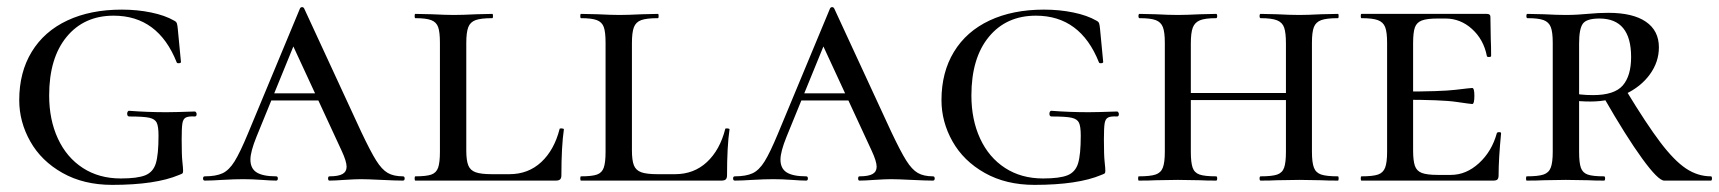

<svg xmlns="http://www.w3.org/2000/svg" viewBox="-20 -507 4826 539"><path d="M34 -226Q34 -304 69 -361.5Q104 -419 169 -449.5Q234 -480 322 -480Q365 -480 404 -472Q443 -464 469 -449Q475 -446 476.5 -441.5Q478 -437 479 -427L488 -333Q488 -330 482.5 -329.5Q477 -329 476 -332Q424 -463 299 -463Q216 -463 167 -403.5Q118 -344 118 -239Q118 -171 142.5 -118Q167 -65 212.5 -35.5Q258 -6 319 -6Q366 -6 388 -15Q410 -24 417.5 -48.5Q425 -73 425 -126Q425 -152 420 -162.5Q415 -173 399 -176.5Q383 -180 343 -180Q337 -180 337 -188Q337 -191 338.5 -193.5Q340 -196 342 -196Q394 -192 447 -192Q471 -192 527 -194Q529 -194 530.5 -191.5Q532 -189 532 -187Q532 -180 527 -180Q509 -181 501.5 -177Q494 -173 492 -160.5Q490 -148 490 -116Q490 -71 492 -53Q494 -35 494 -28Q494 -22 492.5 -20.5Q491 -19 483 -16Q417 12 295 12Q215 12 155.5 -21.5Q96 -55 65 -110Q34 -165 34 -226Z M741 -245H924L931 -225H726ZM1111 0Q1091 0 1051 -2Q1011 -4 993 -4Q977 -4 947 -2Q919 0 905 0Q901 0 901 -6Q901 -12 905 -12Q930 -12 941.5 -18.5Q953 -25 953 -39Q953 -54 939 -84L795 -395L827 -434L700 -123Q683 -81 683 -59Q683 -34 700.5 -23Q718 -12 755 -12Q760 -12 760 -6Q760 0 755 0Q741 0 715 -2Q687 -4 663 -4Q638 -4 604 -2Q574 0 555 0Q550 0 550 -6Q550 -12 555 -12Q586 -12 604.5 -20.5Q623 -29 638.5 -54Q654 -79 676 -132L822 -483Q824 -487 828 -487Q832 -487 834 -483L994 -137Q1020 -82 1036 -56.5Q1052 -31 1068.5 -21.5Q1085 -12 1111 -12Q1116 -12 1116 -6Q1116 0 1111 0Z M1361 -18H1410Q1463 -18 1499.5 -52Q1536 -86 1551 -145Q1551 -147 1557 -146.5Q1563 -146 1563 -144Q1556 -96 1556 -15Q1556 -7 1552.5 -3.5Q1549 0 1540 0H1146Q1144 0 1144 -6Q1144 -12 1146 -12Q1177 -12 1191 -17Q1205 -22 1210 -36.5Q1215 -51 1215 -81V-387Q1215 -417 1210 -431Q1205 -445 1190.5 -450.5Q1176 -456 1146 -456Q1144 -456 1144 -462Q1144 -468 1146 -468L1192 -467Q1232 -465 1254 -465Q1278 -465 1318 -467L1362 -468Q1364 -468 1364 -462Q1364 -456 1362 -456Q1330 -456 1315 -450.5Q1300 -445 1294.5 -430.5Q1289 -416 1289 -386V-85Q1289 -57 1294.5 -43Q1300 -29 1315 -23.5Q1330 -18 1361 -18Z M1826 -18H1875Q1928 -18 1964.5 -52Q2001 -86 2016 -145Q2016 -147 2022 -146.5Q2028 -146 2028 -144Q2021 -96 2021 -15Q2021 -7 2017.5 -3.5Q2014 0 2005 0H1611Q1609 0 1609 -6Q1609 -12 1611 -12Q1642 -12 1656 -17Q1670 -22 1675 -36.5Q1680 -51 1680 -81V-387Q1680 -417 1675 -431Q1670 -445 1655.5 -450.5Q1641 -456 1611 -456Q1609 -456 1609 -462Q1609 -468 1611 -468L1657 -467Q1697 -465 1719 -465Q1743 -465 1783 -467L1827 -468Q1829 -468 1829 -462Q1829 -456 1827 -456Q1795 -456 1780 -450.5Q1765 -445 1759.5 -430.5Q1754 -416 1754 -386V-85Q1754 -57 1759.5 -43Q1765 -29 1780 -23.5Q1795 -18 1826 -18Z M2229 -245H2412L2419 -225H2214ZM2599 0Q2579 0 2539 -2Q2499 -4 2481 -4Q2465 -4 2435 -2Q2407 0 2393 0Q2389 0 2389 -6Q2389 -12 2393 -12Q2418 -12 2429.5 -18.5Q2441 -25 2441 -39Q2441 -54 2427 -84L2283 -395L2315 -434L2188 -123Q2171 -81 2171 -59Q2171 -34 2188.5 -23Q2206 -12 2243 -12Q2248 -12 2248 -6Q2248 0 2243 0Q2229 0 2203 -2Q2175 -4 2151 -4Q2126 -4 2092 -2Q2062 0 2043 0Q2038 0 2038 -6Q2038 -12 2043 -12Q2074 -12 2092.5 -20.5Q2111 -29 2126.5 -54Q2142 -79 2164 -132L2310 -483Q2312 -487 2316 -487Q2320 -487 2322 -483L2482 -137Q2508 -82 2524 -56.5Q2540 -31 2556.5 -21.5Q2573 -12 2599 -12Q2604 -12 2604 -6Q2604 0 2599 0Z M2623 -226Q2623 -304 2658 -361.5Q2693 -419 2758 -449.5Q2823 -480 2911 -480Q2954 -480 2993 -472Q3032 -464 3058 -449Q3064 -446 3065.5 -441.5Q3067 -437 3068 -427L3077 -333Q3077 -330 3071.5 -329.5Q3066 -329 3065 -332Q3013 -463 2888 -463Q2805 -463 2756 -403.5Q2707 -344 2707 -239Q2707 -171 2731.5 -118Q2756 -65 2801.5 -35.5Q2847 -6 2908 -6Q2955 -6 2977 -15Q2999 -24 3006.5 -48.5Q3014 -73 3014 -126Q3014 -152 3009 -162.5Q3004 -173 2988 -176.5Q2972 -180 2932 -180Q2926 -180 2926 -188Q2926 -191 2927.5 -193.5Q2929 -196 2931 -196Q2983 -192 3036 -192Q3060 -192 3116 -194Q3118 -194 3119.5 -191.5Q3121 -189 3121 -187Q3121 -180 3116 -180Q3098 -181 3090.5 -177Q3083 -173 3081 -160.5Q3079 -148 3079 -116Q3079 -71 3081 -53Q3083 -35 3083 -28Q3083 -22 3081.5 -20.5Q3080 -19 3072 -16Q3006 12 2884 12Q2804 12 2744.5 -21.5Q2685 -55 2654 -110Q2623 -165 2623 -226Z M3519 -456Q3516 -456 3516 -462Q3516 -468 3519 -468L3564 -467Q3602 -465 3628 -465Q3651 -465 3689 -467L3736 -468Q3738 -468 3738 -462Q3738 -456 3736 -456Q3704 -456 3689 -450.5Q3674 -445 3668.5 -431Q3663 -417 3663 -387V-81Q3663 -51 3668.5 -36.5Q3674 -22 3689 -17Q3704 -12 3736 -12Q3738 -12 3738 -6Q3738 0 3736 0Q3706 0 3689 -1L3628 -2L3564 -1Q3548 0 3519 0Q3516 0 3516 -6Q3516 -12 3519 -12Q3551 -12 3565.5 -17Q3580 -22 3585 -36.5Q3590 -51 3590 -81V-385Q3590 -415 3585 -429.5Q3580 -444 3565 -450Q3550 -456 3519 -456ZM3284 -246H3623V-226H3284ZM3179 -456Q3176 -456 3176 -462Q3176 -468 3179 -468L3224 -467Q3262 -465 3286 -465Q3310 -465 3350 -467L3394 -468Q3397 -468 3397 -462Q3397 -456 3394 -456Q3363 -456 3348.5 -450Q3334 -444 3328.5 -429.5Q3323 -415 3323 -385V-81Q3323 -51 3328 -36.5Q3333 -22 3347.5 -17Q3362 -12 3394 -12Q3397 -12 3397 -6Q3397 0 3394 0Q3365 0 3349 -1L3286 -2L3224 -1Q3207 0 3177 0Q3175 0 3175 -6Q3175 -12 3177 -12Q3209 -12 3224 -17Q3239 -22 3244.5 -36.5Q3250 -51 3250 -81V-387Q3250 -417 3244.5 -431Q3239 -445 3224.5 -450.5Q3210 -456 3179 -456Z M3802 -12Q3834 -12 3848.5 -17Q3863 -22 3868.5 -36.5Q3874 -51 3874 -81V-387Q3874 -417 3868.5 -431Q3863 -445 3848 -450.5Q3833 -456 3802 -456Q3800 -456 3800 -462Q3800 -468 3802 -468H4154Q4164 -468 4164 -460L4165 -398Q4166 -379 4166 -350Q4166 -347 4160 -347Q4154 -347 4154 -350Q4145 -396 4112.5 -425.5Q4080 -455 4038 -455H4016Q3986 -455 3971.5 -449.5Q3957 -444 3952 -430Q3947 -416 3947 -386V-85Q3947 -56 3952 -41.5Q3957 -27 3971.5 -21.5Q3986 -16 4016 -16H4053Q4096 -16 4132 -49Q4168 -82 4182 -133Q4183 -136 4188.5 -136Q4194 -136 4194 -133Q4187 -61 4187 -15Q4187 -7 4184 -3.5Q4181 0 4172 0H3802Q3800 0 3800 -6Q3800 -12 3802 -12ZM3916 -227V-250Q4026 -250 4067 -255Q4108 -260 4113 -260Q4119 -260 4119 -238Q4119 -215 4113 -215Q4109 -215 4068 -221Q4027 -227 3916 -227Z M4483 0Q4455 0 4439 -1L4375 -2L4313 -1Q4296 0 4266 0Q4264 0 4264 -6Q4264 -12 4266 -12Q4298 -12 4313 -17Q4328 -22 4333.5 -36.5Q4339 -51 4339 -81V-387Q4339 -417 4333.5 -431Q4328 -445 4313.5 -450.5Q4299 -456 4268 -456Q4265 -456 4265 -462Q4265 -468 4268 -468L4314 -467Q4352 -465 4375 -465Q4394 -465 4409.5 -466Q4425 -467 4436 -468Q4468 -471 4495 -471Q4564 -471 4600.5 -446Q4637 -421 4637 -374Q4637 -333 4611.5 -298Q4586 -263 4542 -242.5Q4498 -222 4445 -222Q4413 -222 4390 -226L4389 -247Q4414 -240 4452 -240Q4512 -240 4535.5 -267Q4559 -294 4559 -347Q4559 -455 4470 -455Q4434 -455 4423.5 -440.5Q4413 -426 4413 -385V-81Q4413 -50 4418 -36Q4423 -22 4437 -17Q4451 -12 4483 -12Q4486 -12 4486 -6Q4486 0 4483 0ZM4783 0H4652Q4635 0 4590 -62Q4545 -124 4483 -232L4545 -253Q4602 -159 4641 -107.5Q4680 -56 4713 -34Q4746 -12 4783 -12Q4786 -12 4786 -6Q4786 0 4783 0Z"/></svg>

Font: Cormorant SC Medium
Style: Regular
Weight: 500
Designer: Christian Thalmann (Catharsis Fonts)
Foundry: Catharsis Fonts
Version: Version 4.000